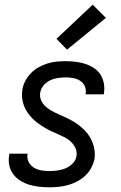

<svg xmlns="http://www.w3.org/2000/svg" viewBox="-20 -788 515 816"><path d="M190 8Q167 8 145.5 5.5Q124 3 104 -3Q84 -9 66.5 -20Q49 -31 36.5 -47.5Q24 -64 19.5 -85Q15 -106 19 -129L20 -135H97V-132Q94 -114 102 -99Q110 -84 124 -75.5Q138 -67 155 -64Q172 -61 190 -61Q207 -61 225 -63.5Q243 -66 259.5 -73Q276 -80 289.5 -94Q303 -108 305 -125Q308 -143 301 -158Q294 -173 282.5 -184.5Q271 -196 256.5 -203.5Q242 -211 227 -217.5Q212 -224 197 -231Q182 -238 168 -246.5Q154 -255 141 -264.5Q128 -274 117 -285.5Q106 -297 96.5 -310.5Q87 -324 81.5 -339.5Q76 -355 74 -372Q72 -389 75 -407Q78 -426 87.5 -444Q97 -462 111.5 -477Q126 -492 144 -502Q162 -512 181 -518Q200 -524 219.5 -526Q239 -528 258 -528Q280 -528 301 -525.5Q322 -523 341 -517Q360 -511 377.5 -500Q395 -489 406 -472.5Q417 -456 421 -435.5Q425 -415 422 -394L421 -387H344V-390Q347 -407 340.5 -421.5Q334 -436 321 -444.5Q308 -453 292 -456Q276 -459 259 -459Q243 -459 226 -456.5Q209 -454 193 -446.5Q177 -439 165.5 -425.5Q154 -412 151 -395Q148 -378 154.5 -362.5Q161 -347 173 -336Q185 -325 199.5 -317Q214 -309 229 -302.5Q244 -296 259 -289Q274 -282 288 -274Q302 -266 315 -256Q328 -246 339.5 -234.5Q351 -223 359.5 -209.5Q368 -196 374 -180.5Q380 -165 382 -148Q384 -131 382 -114Q378 -94 368 -75Q358 -56 342.5 -41.5Q327 -27 308 -17Q289 -7 269 -1.5Q249 4 229 6Q209 8 190 8ZM265 -577 220 -623 374 -768 430 -712Z"/></svg>

Font: Iosevka QP
Style: Italic
Weight: 400
Italic angle: -9°
Designer: Belleve Invis
Foundry: Belleve Invis
Version: Version 20.0.0; ttfautohint (v1.8.4)